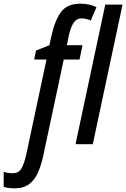

<svg xmlns="http://www.w3.org/2000/svg" viewBox="-138 -785 687 1045"><path d="M-59 240Q-93 240 -118 232V150Q-94 158 -70 158Q-35 158 -20 130Q-5 102 6 51L115 -461H48L58 -510L131 -539L142 -590Q161 -675 194.5 -720Q228 -765 300 -765Q349 -765 387 -746L356 -673Q331 -685 307 -685Q278 -685 262.5 -661Q247 -637 236 -589L226 -539H311L295 -461H209L98 60Q87 112 69.5 152.5Q52 193 21.5 216.5Q-9 240 -59 240ZM273 0 435 -760H529L367 0Z"/></svg>

Font: Noto Sans Condensed Medium
Style: Italic
Weight: 500
Width: 3
Italic angle: -12°
Designer: Monotype Design Team
Foundry: Monotype Imaging Inc.
Version: Version 2.013; ttfautohint (v1.8.4.7-5d5b)